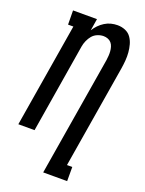

<svg xmlns="http://www.w3.org/2000/svg" viewBox="-174 -825 849 1123"><g transform="rotate(20 250.0 -264.0)"><path d="M242 215 365 -528Q367 -542 368 -556.5Q369 -571 368 -584.5Q367 -598 363 -611.5Q359 -625 350.5 -635Q342 -645 329 -650Q316 -655 302 -655Q283 -655 264 -647Q245 -639 232.5 -624Q220 -609 212 -590.5Q204 -572 201 -554L110 0H9L116 -647H83L82 -735H231L219 -661Q230 -679 245 -694.5Q260 -710 278.5 -721.5Q297 -733 317 -738Q337 -743 357 -743Q383 -743 405.5 -733.5Q428 -724 441.5 -705Q455 -686 461.5 -662.5Q468 -639 470 -614.5Q472 -590 470 -564.5Q468 -539 464 -514L358 127H391V215Z"/></g></svg>

Font: Iosevka Curly Slab Semibold
Style: Italic
Weight: 600
Italic angle: -9°
Monospace: yes
Designer: Belleve Invis
Foundry: Belleve Invis
Version: Version 22.1.2; ttfautohint (v1.8.4)